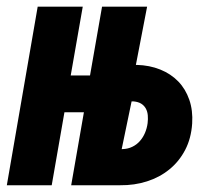

<svg xmlns="http://www.w3.org/2000/svg" viewBox="-28 -548 635 568"><path d="M181.2 -324.7H238.3L273.9 -528.3H407.2L374 -356H376.5Q414.6 -355 446 -342.3Q477.5 -329.6 499.3 -307.1Q521 -284.7 532 -252.9Q543 -221.2 540.5 -182.6Q537.6 -138.7 519.8 -104.5Q502 -70.3 473.1 -46.9Q444.3 -23.4 407 -11.5Q369.6 0.5 327.6 0H182.6L220.2 -215.8H162.6L125 0H-7.8L83.5 -528.3H216.8ZM361.3 -248 332 -106.9H334.5Q350.6 -107.4 363.5 -113.8Q376.5 -120.1 385.7 -130.6Q395 -141.1 400.9 -154.8Q406.7 -168.5 408.7 -183.6Q410.2 -195.8 409.2 -207Q408.2 -218.3 403.3 -227.1Q398.4 -235.8 389.9 -241.2Q381.3 -246.6 367.7 -248Z"/></svg>

Font: Roboto Mono
Style: Bold Italic
Weight: 700
Designer: Google
Version: Version 2.000985; 2015; ttfautohint (v1.3)